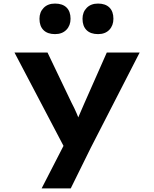

<svg xmlns="http://www.w3.org/2000/svg" viewBox="-20 -825 863 1075"><path d="M213 230 359 -54 353 25 61 -531H246L380 -251Q396 -221 409.5 -189.5Q423 -158 433 -128L399 -122Q409 -146 423 -179Q437 -212 452 -246L578 -531H762L488 3L376 230ZM529 -634Q487 -634 464.5 -656.5Q442 -679 442 -720Q442 -757 465.5 -781Q489 -805 529 -805Q570 -805 592.5 -783Q615 -761 615 -720Q615 -682 592 -658Q569 -634 529 -634ZM288 -634Q246 -634 223.5 -656.5Q201 -679 201 -720Q201 -757 224.5 -781Q248 -805 288 -805Q330 -805 352.5 -783Q375 -761 375 -720Q375 -682 351.5 -658Q328 -634 288 -634Z"/></svg>

Font: Lexend Giga
Style: Bold
Weight: 700
Version: Version 1.007